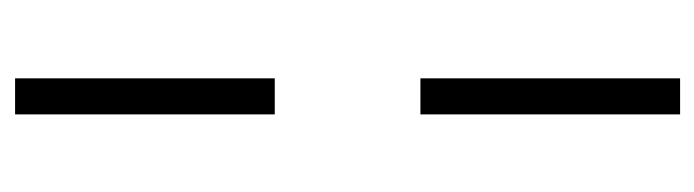

<svg xmlns="http://www.w3.org/2000/svg" viewBox="-362 -422 944 261"><g transform="rotate(90 110.5 -291.0)"><path d="M86 -390V-743H135V-390ZM86 161V-192H135V161Z"/></g></svg>

Font: Saira Condensed Light
Style: Regular
Weight: 300
Width: 3
Designer: Hector Gatti with collaboration of the Omnibus-Type team
Foundry: Omnibus-Type
Version: Version 1.101